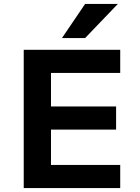

<svg xmlns="http://www.w3.org/2000/svg" viewBox="-20 -959 715 979"><path d="M101 0V-705H593V-587H240V-416H572V-298H240V-118H593V0ZM296 -765 414 -939H581L414 -765Z"/></svg>

Font: Nunito Sans 6pt
Style: Bold
Weight: 700
Version: Version 3.101;gftools[0.9.27]